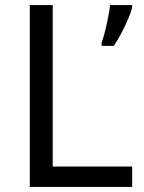

<svg xmlns="http://www.w3.org/2000/svg" viewBox="-20 -734 564 754"><path d="M97 0V-714H187V-80H499V0ZM499 -705Q495 -687 483.5 -660Q472 -633 457 -604.5Q442 -576 427 -554H379V-566Q386 -585 392.5 -611.5Q399 -638 404.5 -665.5Q410 -693 412 -714H499Z"/></svg>

Font: Noto Sans Elymaic
Style: Regular
Weight: 400
Designer: Morgane Pierson
Foundry: Google LLC
Version: Version 1.002; ttfautohint (v1.8.4.7-5d5b)